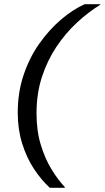

<svg xmlns="http://www.w3.org/2000/svg" viewBox="-20 -770 501 920"><path d="M155 -227Q155 -322 181 -401.5Q207 -481 250.5 -546Q294 -611 348.5 -661.5Q403 -712 460 -747L461 -750H386Q328 -724 271.5 -675.5Q215 -627 168 -560.5Q121 -494 93 -410.5Q65 -327 65 -230Q65 -150 86.5 -81.5Q108 -13 143.5 40.5Q179 94 219 130H290L291 127Q258 92 227 41.5Q196 -9 175.5 -76Q155 -143 155 -227Z"/></svg>

Font: Roboto Serif
Style: Italic
Weight: 400
Italic angle: -10°
Designer: Greg Gazdowicz
Foundry: Commercial Type
Version: Version 1.008